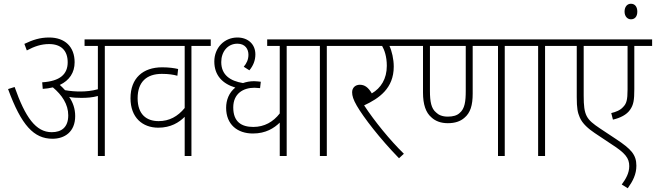

<svg xmlns="http://www.w3.org/2000/svg" viewBox="-20 -832 3498 1024"><path d="M381 -213C381 -252 369 -286 349 -315C369 -311 392 -310 414 -310C443 -310 473 -312 502 -320V0H539V-587H642V-622H431V-587H502V-356C470 -347 438 -344 407 -344C383 -344 355 -346 327 -351C318 -361 309 -370 299 -379C350 -403 378 -445 378 -500C378 -582 327 -632 242 -632C192 -632 154 -619 110 -598L123 -563C164 -585 200 -597 242 -597C305 -597 341 -563 341 -500C341 -436 300 -399 205 -393L208 -358C227 -359 245 -362 262 -366C310 -326 344 -276 344 -217C344 -152 307 -127 256 -127C171 -127 115 -206 58 -368L23 -357C94 -163 161 -92 260 -92C324 -92 381 -128 381 -213Z M1104 -587V-622H628V-587H965V-256C928 -211 883 -186 826 -186C762 -186 714 -221 714 -308C714 -395 762 -438 843 -438C880 -438 904 -434 926 -428L930 -464C909 -469 880 -473 845 -473C742 -473 676 -415 676 -308C676 -205 740 -151 824 -151C891 -151 935 -179 965 -209V0H1001V-587Z M1612 -587V-622H1405V-587H1472V-227C1437 -182 1390 -155 1331 -155C1268 -155 1224 -182 1224 -259C1224 -332 1276 -364 1337 -364C1345 -364 1358 -363 1367 -362L1371 -396C1361 -397 1348 -399 1335 -399C1313 -399 1293 -395 1276 -389C1208 -400 1160 -432 1160 -501C1160 -556 1194 -599 1246 -599C1288 -599 1305 -570 1305 -540C1305 -514 1295 -494 1280 -476L1310 -457C1330 -481 1342 -509 1342 -542C1342 -597 1302 -632 1246 -632C1176 -632 1123 -577 1123 -504C1123 -429 1168 -385 1235 -365C1201 -338 1186 -298 1186 -257C1186 -168 1246 -120 1329 -120C1398 -120 1442 -149 1472 -178V0H1509V-587Z M1723 -587H1826V-622H1598V-587H1686V0H1723Z M2134 -12C2060 -84 1978 -185 1922 -270C2001 -307 2080 -360 2080 -477C2080 -516 2070 -560 2057 -587H2170V-622H1812V-587H2018C2030 -566 2043 -531 2043 -481C2043 -411 2011 -362 1963 -334C1944 -366 1925 -380 1899 -380C1875 -380 1858 -364 1858 -340C1858 -321 1864 -301 1883 -268C1919 -206 2005 -94 2108 12Z M2672 -587H2775V-622H2156V-587H2236V-338C2236 -275 2251 -231 2281 -206C2302 -186 2332 -175 2368 -175C2407 -175 2435 -185 2456 -203C2489 -230 2501 -271 2501 -333V-587H2636V0H2672ZM2368 -210C2339 -210 2319 -219 2306 -232C2280 -253 2273 -290 2273 -347V-587H2464V-348C2464 -291 2459 -252 2431 -229C2417 -216 2396 -210 2368 -210Z M2887 -587H2990V-622H2762V-587H2850V0H2887Z M3458 -587V-622H2976V-587H3056V-314C3056 -254 3061 -231 3072 -206C3086 -172 3120 -144 3151 -123L3241 -63C3316 -15 3336 12 3336 54C3336 91 3318 122 3296 152L3328 172C3355 134 3374 98 3374 52C3374 -7 3346 -37 3266 -90L3180 -147C3107 -196 3093 -215 3093 -322V-587H3327V-355C3327 -298 3321 -279 3303 -261C3288 -244 3265 -235 3240 -229L3249 -194C3288 -203 3322 -220 3340 -246C3359 -273 3363 -298 3363 -357V-587Z M3311 -770C3311 -744 3327 -729 3345 -729C3365 -729 3379 -743 3379 -770C3379 -796 3366 -812 3345 -812C3325 -812 3311 -796 3311 -770Z"/></svg>

Font: Noto Sans SemiCondensed ExtraLight
Style: Regular
Weight: 200
Width: 4
Designer: Monotype Design Team
Foundry: Monotype Imaging Inc.
Version: Version 2.013